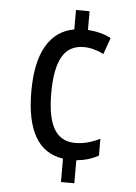

<svg xmlns="http://www.w3.org/2000/svg" viewBox="-53 -765 578 816"><g transform="rotate(5 236.0 -357.0)"><path d="M296 -644Q354 -640 395 -618L370 -548Q326 -570 285 -570Q222 -570 193 -518.5Q164 -467 164 -364Q164 -259 193.5 -210Q223 -161 283 -161Q311 -161 337 -168Q363 -175 389 -188V-116Q369 -105 346.5 -98Q324 -91 295 -88V10H238V-90Q79 -113 79 -363Q79 -488 120 -558Q161 -628 238 -641V-724H296Z"/></g></svg>

Font: Noto Sans Tamil Condensed
Style: Regular
Weight: 400
Width: 3
Designer: Jelle Bosma - Monotype Design Team
Foundry: Monotype Imaging Inc.
Version: Version 2.004; ttfautohint (v1.8.4.7-5d5b)